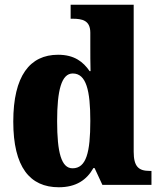

<svg xmlns="http://www.w3.org/2000/svg" viewBox="-20 -780 674 810"><path d="M228 10C301 10 346 -21 374 -71H379L412 0H619V-59H611C565 -59 544 -77 544 -140V-760H278V-701H286C327 -701 361 -694 361 -642V-593C361 -554 361 -510 362 -480H358C331 -519 294 -549 225 -549C106 -549 36 -460 36 -267C36 -75 106 10 228 10ZM286 -70C239 -70 221 -136 221 -269C221 -398 239 -470 287 -470C344 -470 361 -398 361 -270C361 -137 344 -70 286 -70Z"/></svg>

Font: Noto Serif Georgian SemiCondensed Black
Style: Regular
Weight: 900
Width: 4
Designer: Monotype Design Team, Akaki Razmadze
Foundry: Google LLC
Version: Version 2.003